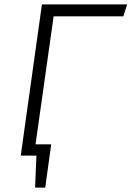

<svg xmlns="http://www.w3.org/2000/svg" viewBox="-20 -705 596 870"><path d="M223 -631 141 -51H212L185 145H139L145 0H74L170 -685H556L539 -631Z"/></svg>

Font: FiraGO Light
Style: Italic
Weight: 300
Italic angle: -8°
Designer: bBox Type GmbH
Foundry: bBox Type GmbH
Version: Version 1.001